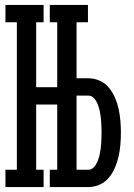

<svg xmlns="http://www.w3.org/2000/svg" viewBox="-20 -755 540 775"><path d="M2 0V-70H48V-665H2V-735H156V-665H126V-403H211V-665H181V-735H335V-665H289V-439H337Q361 -439 383 -429Q405 -419 420 -400.5Q435 -382 444.5 -360Q454 -338 459 -314.5Q464 -291 466 -267Q468 -243 468 -220Q468 -196 466 -172Q464 -148 459 -125Q454 -102 444.5 -79.5Q435 -57 420 -38.5Q405 -20 383 -10Q361 0 337 0H181V-70H211V-333H126V-70H156V0ZM337 -70Q348 -70 356 -77.5Q364 -85 369 -94Q374 -103 377.5 -113.5Q381 -124 383 -134.5Q385 -145 386.5 -155.5Q388 -166 388.5 -177Q389 -188 389.5 -198.5Q390 -209 390 -220Q390 -230 389.5 -241Q389 -252 388.5 -262.5Q388 -273 386.5 -283.5Q385 -294 383 -304.5Q381 -315 377.5 -325.5Q374 -336 369 -345.5Q364 -355 356 -362Q348 -369 337 -369H289V-70Z"/></svg>

Font: Iosevka Gothic
Style: Regular
Weight: 400
Monospace: yes
Designer: Belleve Invis
Foundry: Belleve Invis
Version: Version 15.5.1; ttfautohint (v1.8.4)